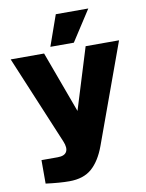

<svg xmlns="http://www.w3.org/2000/svg" viewBox="-108 -798 795 1047"><g transform="rotate(-10 290.0 -275.0)"><path d="M0 0ZM190 180Q137 180 60 170V40H150Q188 40 199.5 19Q211 -2 195 -40L-10 -530H175L300 -190L405 -530H590L390 20Q361 99 315 139.5Q269 180 190 180ZM215 -560 275 -730H455L345 -560Z"/></g></svg>

Font: Russo One
Style: Regular
Weight: 400
Designer: Jovanny lemonad
Foundry: Jovanny Lemonad
Version: Version 1.001